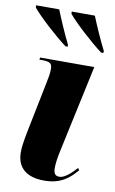

<svg xmlns="http://www.w3.org/2000/svg" viewBox="-88 -813 521 870"><g transform="rotate(10 172.5 -378.0)"><path d="M169 -606H179V-615C156 -660 128 -726 112 -766H6V-756C36 -719 117 -645 169 -606ZM333 -606H343L344 -615C321 -660 292 -726 276 -766H170V-756C200 -719 281 -645 333 -606ZM179 10C256 10 294 -24 328 -64L321 -73C300 -49 269 -19 244 -19C222 -19 217 -34 217 -55C217 -78 221 -105 230 -145L314 -536H65L63 -526H76C114 -526 122 -517 122 -493C122 -473 118 -451 113 -428L69 -210C56 -147 53 -117 53 -99C53 -26 99 10 179 10Z"/></g></svg>

Font: Noto Serif Display Condensed Black
Style: Italic
Weight: 900
Width: 3
Italic angle: -12°
Designer: Monotype Design Team
Foundry: Monotype Imaging Inc.
Version: Version 2.009